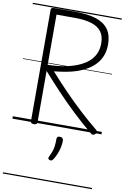

<svg xmlns="http://www.w3.org/2000/svg" viewBox="-141 -1046 1028 1582"><g transform="rotate(10 372.5 -255.0)"><path d="M181 14Q167 14 160.5 9Q154 4 154 -6V-938Q154 -948 161 -952.5Q168 -957 182 -957H359Q464 -957 532.5 -934.5Q601 -912 635.5 -864Q670 -816 670 -738Q670 -686 654 -644.5Q638 -603 609.5 -572Q581 -541 542.5 -518Q504 -495 459.5 -480Q415 -465 366.5 -456.5Q318 -448 269 -443Q332 -372 401.5 -300Q471 -228 545 -159.5Q619 -91 696 -28Q704 -21 704.5 -12.5Q705 -4 693 8Q684 16 675.5 15.5Q667 15 658 8Q577 -59 498.5 -133Q420 -207 347.5 -284Q275 -361 209 -436V-6Q209 4 202.5 9Q196 14 181 14ZM209 -487Q250 -488 291.5 -492Q333 -496 373 -505Q413 -514 448.5 -527.5Q484 -541 514.5 -560.5Q545 -580 567 -605.5Q589 -631 601 -664Q613 -697 613 -738Q613 -798 585.5 -835Q558 -872 502.5 -889.5Q447 -907 362 -907H209ZM360 282Q349 278 348 271.5Q347 265 353 252Q366 226 373 205.5Q380 185 383 161.5Q386 138 386 103Q386 92 391.5 85.5Q397 79 411 79Q426 79 433.5 87Q441 95 441 106Q441 133 435 162Q429 191 418 218Q407 245 392 269Q385 279 378 283Q371 287 360 282ZM0 449H745V459H0ZM0 -20H745V0H0ZM0 -505H745V-500H0ZM0 -969H745V-959H0Z"/></g></svg>

Font: Playwrite IT Trad Guides
Style: Regular
Weight: 400
Designer: Veronika Burian, José Scaglione
Foundry: TypeTogether
Version: Version 1.003